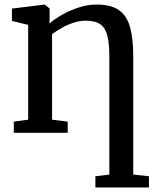

<svg xmlns="http://www.w3.org/2000/svg" viewBox="-20 -588 703 850"><path d="M402.3 242V192.4L464 184.8V-338Q464 -392.7 455.8 -427.8Q447.7 -462.9 425.1 -479.7Q402.5 -496.5 359.3 -496.5Q332.8 -496.5 305.3 -487.4Q277.8 -478.2 253.1 -464.3Q228.4 -450.4 210.5 -436.4V-58.1L279.7 -49.6V0H41.1V-49.6L104.7 -58.1V-477.9L32.9 -495.3V-550L175.6 -567.6H178.6L199.7 -550.1V-508.3L198.7 -483.7Q220.4 -503 254.5 -522.4Q288.6 -541.9 328.4 -554.9Q368.2 -567.9 407 -567.9Q470.3 -567.9 505.6 -543.8Q541 -519.8 555.4 -469.2Q569.9 -418.5 569.9 -338.6V184.8L639.4 192.2V242Z"/></svg>

Font: Merriweather Light
Style: Regular
Weight: 300
Version: Version 2.100